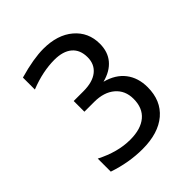

<svg xmlns="http://www.w3.org/2000/svg" viewBox="-177 -729 854 854"><g transform="rotate(-45 250.0 -302.0)"><path d="M318.4 -323.2Q377.9 -307.6 409.2 -267.1Q440.4 -226.6 440.4 -167Q440.4 -83 384.8 -35.6Q329.1 11.7 229.5 11.7Q187.5 11.7 144.5 4.4Q101.6 -2.9 58.6 -17.6V-99.6Q100.6 -78.1 140.6 -67.4Q180.7 -56.6 220.7 -56.6Q287.1 -56.6 323.2 -86.9Q359.4 -117.2 359.4 -174.8Q359.4 -227.5 323.2 -258.3Q287.1 -289.1 225.6 -289.1H164.1V-356.4H225.6Q283.2 -356.4 314.5 -381.3Q345.7 -406.2 345.7 -450.2Q345.7 -497.1 316.4 -522Q287.1 -546.9 232.4 -546.9Q197.3 -546.9 158.7 -539.1Q120.1 -531.2 78.1 -514.6V-589.8Q126 -603.5 164.6 -609.9Q203.1 -616.2 232.4 -616.2Q321.3 -616.2 374 -571.3Q426.8 -526.4 426.8 -454.1Q426.8 -403.3 398.9 -370.1Q371.1 -336.9 318.4 -323.2Z"/></g></svg>

Font: BabelStone Irk Bitig
Style: Regular
Weight: 400
Designer: Andrew West
Foundry: BabelStone
Version: Version 1.03 June 7, 2023